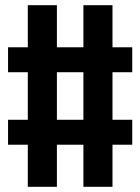

<svg xmlns="http://www.w3.org/2000/svg" viewBox="-20 -737 540 739"><path d="M87 -18V-180H11V-276H87V-459H11V-555H87V-717H199V-555H301V-717H413V-555H489V-459H413V-276H489V-180H413V-18H301V-180H199V-18ZM199 -276H301V-459H199Z"/></svg>

Font: Iosevka Web
Style: Bold
Weight: 700
Monospace: yes
Designer: Belleve Invis
Foundry: Belleve Invis
Version: Version 28.0.3; ttfautohint (v1.8.3)